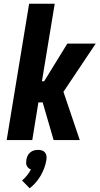

<svg xmlns="http://www.w3.org/2000/svg" viewBox="-20 -755 540 1035"><path d="M16 0 137 -735H275L206 -317H218L343 -520H496L322 -260L410 0H269L210 -203H187L154 0ZM140 260 99 218Q114 205 126 190Q138 175 147 158Q139 156 133.5 151Q128 146 124.5 139Q121 132 121 123.5Q121 115 122 107Q124 96 128.5 85.5Q133 75 142.5 67Q152 59 163 56Q174 53 185 53Q196 53 206 56Q216 59 222.5 67Q229 75 230.5 85.5Q232 96 230 107Q227 128 219 149.5Q211 171 200 190.5Q189 210 173.5 228Q158 246 140 260Z"/></svg>

Font: Iosevka SS18 Heavy
Style: Italic
Weight: 900
Italic angle: -9°
Monospace: yes
Designer: Belleve Invis
Foundry: Belleve Invis
Version: Version 25.1.1; ttfautohint (v1.8.4)